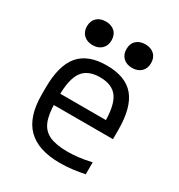

<svg xmlns="http://www.w3.org/2000/svg" viewBox="-172 -834 895 960"><g transform="rotate(30 275.0 -354.0)"><path d="M314 10Q188 10 126.5 -51.5Q65 -113 65 -240V-280Q65 -409 116 -469.5Q167 -530 275 -530Q384 -530 434.5 -469.5Q485 -409 485 -280V-226H107V-291H428L407 -268V-277Q407 -376 376.5 -419Q346 -462 275 -462Q205 -462 174 -419Q143 -376 143 -277V-243Q143 -174 159.5 -133.5Q176 -93 214.5 -75.5Q253 -58 318 -58Q349 -58 383 -62Q417 -66 455 -75V-6Q423 1 386 5.5Q349 10 314 10ZM161 -582Q129 -582 109.5 -600.5Q90 -619 90 -650Q90 -682 109.5 -700Q129 -718 161 -718Q193 -718 212.5 -700Q232 -682 232 -650Q232 -619 212.5 -600.5Q193 -582 161 -582ZM389 -582Q357 -582 337.5 -600.5Q318 -619 318 -650Q318 -682 337.5 -700Q357 -718 389 -718Q421 -718 440.5 -700Q460 -682 460 -650Q460 -619 440.5 -600.5Q421 -582 389 -582Z"/></g></svg>

Font: M PLUS Code Latin SemiExpanded
Style: Regular
Weight: 400
Width: 6
Designer: Coji Morishita
Foundry: UNDERFOREST DESIGN
Version: Version 1.002; ttfautohint (v1.8.3)